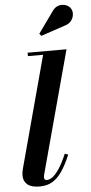

<svg xmlns="http://www.w3.org/2000/svg" viewBox="-65 -1040 517 1086"><g transform="rotate(-5 193.5 -496.5)"><path d="M116 10Q67.8 10 45.7 -9.1Q23.7 -28.3 23.7 -59Q23.7 -73 26 -84.4Q28.2 -95.8 30.5 -103.5L199.2 -730.5H113V-750H333.8L146.3 -55.8Q145.3 -51.5 144.5 -47Q143.8 -42.5 143.8 -39Q143.8 -23 158.5 -23Q173.8 -23 191.1 -35.4Q208.5 -47.8 228.9 -78.1Q249.3 -108.5 272.5 -162.3L291.5 -155.8Q267.5 -98.3 242.3 -61.6Q217 -25 186.6 -7.5Q156.3 10 116 10ZM198.5 -838 188.3 -851 274 -970.5Q285.5 -988 300.4 -995.5Q315.3 -1003 330.6 -1002.6Q346 -1002.3 358.8 -995.8Q371.5 -989.3 378.3 -979Q389 -963 387 -942.9Q385 -922.7 371.5 -906.2Q358 -889.7 334 -883.7Z"/></g></svg>

Font: Bodoni Moda
Style: Italic
Weight: 400
Italic angle: -13°
Designer: Owen Earl
Foundry: indestructible type
Version: Version 2.005